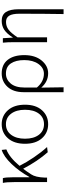

<svg xmlns="http://www.w3.org/2000/svg" viewBox="744 -1332 786 2315"><g transform="rotate(-90 1137.5 -174.0)"><path d="M523 0 460 8Q352 -114 261 -288Q231 -250 194 -193Q158 -140 154 -26V0H100V-395Q100 -490 90 -533H148Q158 -496 158 -412V-214H162Q230 -336 319 -429Q408 -522 488 -547L494 -491Q399 -455 296 -332Q337 -250 399 -158.5Q461 -67 523 0Z M798 13Q695 13 628.5 -61.5Q562 -136 562 -266Q562 -397 628.5 -472Q695 -547 798 -547Q900 -547 966.5 -472Q1033 -397 1033 -266Q1033 -136 966.5 -61.5Q900 13 798 13ZM972 -266Q972 -370 925 -433Q878 -496 798 -496Q717 -496 670 -433Q623 -370 623 -266Q623 -161 670 -99Q717 -37 798 -37Q879 -37 925.5 -99Q972 -161 972 -266Z M1184 199V-281Q1184 -407 1248.5 -477Q1313 -547 1410 -547Q1517 -547 1574 -474.5Q1631 -402 1631 -275Q1631 -144 1566 -65.5Q1501 13 1412 13Q1311 13 1239 -70Q1242 69 1243 199ZM1407 -38Q1477 -38 1524 -104Q1571 -170 1571 -275Q1571 -376 1531 -436Q1491 -496 1408 -496Q1337 -496 1288.5 -438.5Q1240 -381 1240 -271V-123Q1311 -38 1407 -38Z M2126 199Q2130 -37 2130 -333Q2130 -417 2106.5 -456Q2083 -495 2031 -495Q1979 -495 1938.5 -465Q1898 -435 1845 -356V0H1787V-395Q1787 -479 1781 -533H1835L1842 -413H1844Q1888 -484 1935.5 -515.5Q1983 -547 2044 -547Q2117 -547 2150.5 -496Q2184 -445 2184 -341V199Z"/></g></svg>

Font: Noto Sans Korean Light
Style: Regular
Weight: 300
Designer: Ryoko NISHIZUKA  (kana & ideographs); Paul D. Hunt (Latin, Greek & Cyrillic); Wenlong ZHANG  (bopomofo); Sandoll Communi
Foundry: Adobe Systems Incorporated
Version: Version 1.000;PS 1;hotconv 1.0.78;makeotf.lib2.5.61930